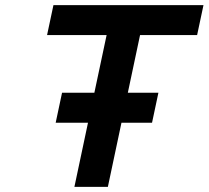

<svg xmlns="http://www.w3.org/2000/svg" viewBox="-20 -731 816 751"><path d="M189 -710.9H775.9L751 -593.8H527.8L480 -368.2H599.6L574.7 -251H455.1L401.9 0H271L324.2 -251H197.8L222.7 -368.2H349.1L397 -593.8H164.1Z"/></svg>

Font: Tuffy
Style: BoldItalic
Weight: 700
Italic angle: -12°
Designer: Thatcher Ulrich, Karoly Barta, Michael Everson
Version: Version 001.271